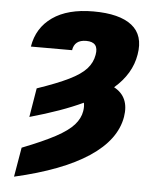

<svg xmlns="http://www.w3.org/2000/svg" viewBox="-54 -599 693 857"><g transform="rotate(5 292.5 -170.0)"><path d="M85.9 -58.6 107.4 -188.5Q196.3 -218.8 248.5 -244.4Q300.8 -270 325.7 -297.6Q350.6 -325.2 356.4 -360.4Q367.2 -418.9 309.6 -418.9Q256.8 -418.9 250 -372.1H65.4Q79.1 -457 147.2 -504.9Q215.3 -552.7 330.1 -552.7Q447.3 -552.7 502.7 -509Q558.1 -465.3 543 -377.9Q528.8 -290.5 451.2 -223.6Q521.5 -186 506.8 -95.7Q489.3 8.3 371.8 86.2Q254.4 164.1 41 212.9L63.5 81.1Q157.2 44.4 211.9 14.9Q266.6 -14.6 292.2 -43.5Q317.9 -72.3 323.2 -105.5Q326.7 -127 322.8 -143.1Q228.5 -98.6 85.9 -58.6Z"/></g></svg>

Font: Inter Display Black
Style: Italic
Weight: 900
Italic angle: -9.39999°
Designer: Rasmus Andersson
Foundry: rsms
Version: Version 4.000;git-a52131595